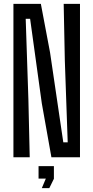

<svg xmlns="http://www.w3.org/2000/svg" viewBox="-20 -820 486 1001"><path d="M50 0V-800H193L241 -546L310 -78H333L318 -504L312 -800H397V0H248L198 -281L137 -722H114L128 -303L135 0ZM181 111V46H261V112L237 161H198L219 111Z"/></svg>

Font: Big Shoulders Display SemiBold
Style: Regular
Weight: 600
Designer: Patric King
Foundry: XO Type Co
Version: Version 1.000; ttfautohint (v1.8.2)